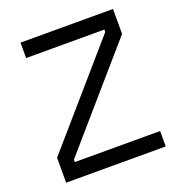

<svg xmlns="http://www.w3.org/2000/svg" viewBox="-127 -806 851 913"><g transform="rotate(-20 298.0 -350.0)"><path d="M77 -622V-700H545V-574L125 -90V-78H557V0H53V-126L473 -610V-622Z"/></g></svg>

Font: Rilu
Style: Regular
Weight: 500
Designer: Alí Sinisterra
Foundry: Alí Sinisterra
Version: 0.1